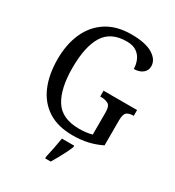

<svg xmlns="http://www.w3.org/2000/svg" viewBox="-219 -854 1101 1205"><g transform="rotate(30 331.5 -251.5)"><path d="M372 10Q264 10 193 -36Q122 -82 87 -164.5Q52 -247 52 -358Q52 -466 89 -548.5Q126 -631 198.5 -677.5Q271 -724 377 -724Q479 -724 531.5 -692Q584 -660 584 -612Q584 -580 559.5 -561.5Q535 -543 497 -543Q497 -573 485 -603Q473 -633 446 -652Q419 -671 374 -671Q259 -671 209.5 -591Q160 -511 160 -358Q160 -207 211 -126.5Q262 -46 387 -46Q412 -46 436.5 -49Q461 -52 480 -58V-220Q480 -265 459 -276.5Q438 -288 407 -288H401V-330H644V-288H639Q612 -288 595 -276Q578 -264 578 -216V-36Q531 -13 481.5 -1.5Q432 10 372 10ZM296 208Q304 175 311.5 136Q319 97 325 61H414V71Q406 92 392.5 119Q379 146 364 173Q349 200 336 221H296Z"/></g></svg>

Font: Noto Serif Lao SemCond
Style: Regular
Weight: 400
Width: 4
Designer: Monotype Design Team
Foundry: Monotype Imaging Inc.
Version: Version 2.004; ttfautohint (v1.8.4.7-5d5b)